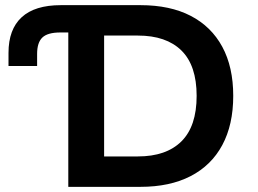

<svg xmlns="http://www.w3.org/2000/svg" viewBox="-20 -725 1000 745"><path d="M245 0V-599H214Q165 -599 144.5 -579.5Q124 -560 124 -516V-469H13V-520Q13 -611 64 -658Q115 -705 216 -705H525Q640 -705 720 -663.5Q800 -622 842.5 -543.5Q885 -465 885 -353Q885 -241 842.5 -162Q800 -83 719.5 -41.5Q639 0 525 0ZM384 -118H515Q625 -118 684 -176.5Q743 -235 743 -353Q743 -471 684 -529Q625 -587 515 -587H384Z"/></svg>

Font: Nunito Sans 6pt
Style: Bold
Weight: 700
Version: Version 3.101;gftools[0.9.27]